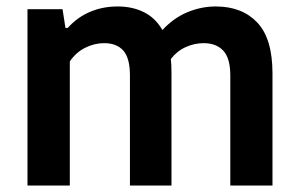

<svg xmlns="http://www.w3.org/2000/svg" viewBox="-20 -574 924 594"><path d="M823 -347V0H692.5V-340Q692.5 -394 670.8 -417.2Q649 -440.5 610 -440.5Q582 -440.5 555 -428.5Q528 -416.5 508.5 -391.5Q510.5 -375 510.5 -350.5V0H382V-340Q382 -394.5 361.5 -417.5Q341 -440.5 302 -440.5Q272 -440.5 243.5 -426.2Q215 -412 196 -384V0H65V-545.5H173.5L182.5 -487.5H189.5Q219 -520.5 258.2 -537.2Q297.5 -554 344 -554Q390 -554 425.5 -536.2Q461 -518.5 482.5 -481Q517 -518.5 559.8 -536.2Q602.5 -554 647.5 -554Q729 -554 776 -504.2Q823 -454.5 823 -347Z"/></svg>

Font: Encode Sans SemiBold
Style: Regular
Weight: 600
Designer: Multiple Designers
Foundry: Impallari Type
Version: Version 2.000